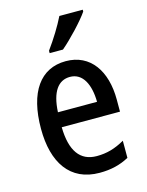

<svg xmlns="http://www.w3.org/2000/svg" viewBox="-117 -838 705 920"><g transform="rotate(-15 235.5 -378.0)"><path d="M385 -757V-766H269C247 -721 213 -666 178 -618V-606H244C288 -643 358 -717 385 -757ZM242 -549C116 -549 44 -448 44 -266C44 -99 115 10 262 10C318 10 364 -1 408 -25V-110C361 -83 319 -71 269 -71C187 -71 144 -130 142 -248H431V-308C431 -450 364 -549 242 -549ZM242 -471C306 -471 336 -407 337 -322H143C148 -423 184 -471 242 -471Z"/></g></svg>

Font: Noto Sans Kannada Condensed Medium
Style: Regular
Weight: 500
Width: 3
Designer: Jelle Bosma - Monotype Design Team
Foundry: Monotype Imaging Inc.
Version: Version 2.005